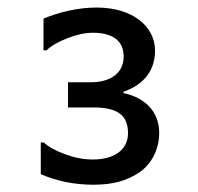

<svg xmlns="http://www.w3.org/2000/svg" viewBox="-20 -762 533 517"><path d="M408.7 -404.3C408.7 -462.4 368.7 -500 312.5 -511.2V-515.1C365.2 -532.7 397.5 -570.8 397.5 -625.5C397.5 -690.4 337.9 -741.7 240.2 -741.7C190.9 -741.7 140.6 -730 97.2 -711.9V-626.5H105.5C117.7 -638.7 136.7 -649.4 161.6 -659.2C186.5 -668.9 209.5 -673.8 230.5 -673.8C285.6 -673.8 313 -650.4 313 -609.9C313 -566.9 280.3 -540.5 224.1 -540.5H163.1V-472.7H231.4C297.9 -472.7 324.7 -450.7 324.7 -403.3C324.7 -357.9 286.6 -332.5 230 -332.5C205.1 -332.5 180.2 -337.4 155.3 -346.7C129.9 -356 110.8 -366.2 98.1 -378.4H89.8V-293C134.3 -273.9 181.2 -264.6 231.4 -264.6C283.7 -264.6 321.3 -274.9 356 -298.3C387.7 -320.3 408.7 -359.4 408.7 -404.3Z"/></svg>

Font: SG Kara SemiBold
Style: Regular
Weight: 400
Designer: Damoon Khanjanzadeh
Version: Version 1.000